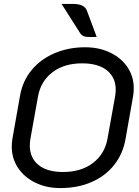

<svg xmlns="http://www.w3.org/2000/svg" viewBox="-20 -950 707 979"><path d="M40 -202Q40 -222 43 -241L82 -461Q95 -537 141.5 -593Q188 -649 259 -679Q330 -709 414 -709Q485 -709 541.5 -682Q598 -655 630 -607.5Q662 -560 662 -500Q662 -481 659 -461L620 -241Q607 -166 562.5 -109.5Q518 -53 447.5 -22Q377 9 287 9Q217 9 160.5 -18.5Q104 -46 72 -94Q40 -142 40 -202ZM528 -242 567 -459Q570 -477 570 -493Q570 -555 525.5 -591Q481 -627 399 -627Q307 -627 247.5 -581.5Q188 -536 174 -459L135 -242Q132 -224 132 -208Q132 -145 176 -109Q220 -73 301 -73Q394 -73 454 -119Q514 -165 528 -242ZM443 -761Q418 -761 407 -765.5Q396 -770 388 -782L294 -930H352Q410 -930 423 -896L473 -762Q461 -761 443 -761Z"/></svg>

Font: K2D
Style: Italic
Weight: 400
Italic angle: -10°
Designer: Katatrad Aksorn Co.,Ltd.
Foundry: Cadson Demak Co.,Ltd.
Version: Version 1.000; ttfautohint (v1.6)